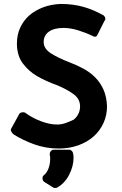

<svg xmlns="http://www.w3.org/2000/svg" viewBox="-20 -747 622 976"><path d="M303 -605Q255 -605 228.5 -586Q202 -567 202 -533Q202 -500 238 -476.5Q274 -453 334 -430Q371 -416 405 -397.5Q439 -379 465 -352.5Q491 -326 506.5 -290.5Q522 -255 524 -207Q524 -161 506 -121.5Q488 -82 456 -53.5Q424 -25 378.5 -8.5Q333 8 278 8Q213 8 153.5 -13.5Q94 -35 49 -64Q41 -70 37 -79.5Q33 -89 38 -95L77 -166Q80 -173 90 -175.5Q100 -178 108 -174Q124 -162 144 -151Q164 -140 186 -131.5Q208 -123 229.5 -118.5Q251 -114 270 -114Q293 -114 315 -122Q337 -130 355 -139Q369 -150 378 -167.5Q387 -185 387 -206Q387 -244 354.5 -268Q322 -292 268 -315L269 -314Q212 -335 169.5 -359.5Q127 -384 98 -422Q82 -442 74 -468.5Q66 -495 66 -525Q66 -570 82.5 -606Q99 -642 128 -668Q158 -694 198.5 -709.5Q239 -725 289 -727Q350 -727 402.5 -712.5Q455 -698 506 -669Q513 -664 515 -655Q517 -646 511 -641L512 -643L477 -573V-574Q471 -553 451 -564Q416 -581 377 -593Q338 -605 303 -605ZM204 177Q196 170 196 159Q196 148 204 143Q219 130 227 108Q235 86 235 60Q235 58 235 53.5Q235 49 234 45Q233 44 233 39V34Q233 27 239 20.5Q245 14 254 14H331Q339 14 345 20Q351 26 352 35Q353 39 353.5 45Q354 51 354 54Q354 98 331.5 141.5Q309 185 270 207Q265 209 259 208.5Q253 208 250 206Z"/></svg>

Font: Stadtwerke
Style: Bold
Weight: 700
Designer: Santiago Orozco
Foundry: Typemade
Version: Version 1.003